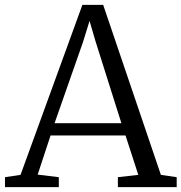

<svg xmlns="http://www.w3.org/2000/svg" viewBox="-24 -770 746 790"><path d="M60.5 -50.5 315 -750H400.5L638 -50.5L703 -41V0H461V-41L545 -50.5L492.5 -212.5H184L131 -51.5L218 -41V0H-3.5V-41ZM475.5 -263 369.5 -598.5 344.5 -684 317 -595.5 200.5 -263Z"/></svg>

Font: Merriweather 28pt Light
Style: Regular
Weight: 300
Version: Version 2.100